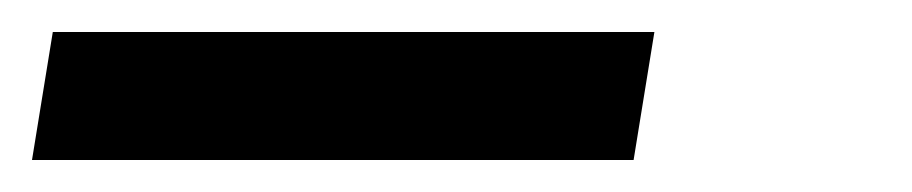

<svg xmlns="http://www.w3.org/2000/svg" viewBox="-50 115 570 120"><path d="M-30 215 -17 135H359L346 215Z"/></svg>

Font: Iosevka SS04 Medium Oblique
Style: Regular
Weight: 500
Italic angle: -9°
Monospace: yes
Designer: Belleve Invis
Foundry: Belleve Invis
Version: Version 19.0.0; ttfautohint (v1.8.4)